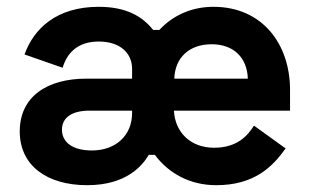

<svg xmlns="http://www.w3.org/2000/svg" viewBox="-20 -530 914 564"><path d="M615 14C726 14 780 -39 819 -94L726 -161C708 -132 677 -96 609 -96C539 -96 494 -142 491 -205H832V-266C832 -400 751 -510 607 -510C543 -510 488 -485 448 -442H430C398 -482 351 -510 270 -510C145 -510 79 -445 52 -370L164 -331C177 -375 209 -408 270 -408C334 -408 368 -373 368 -328V-299H234C118 -299 38 -246 38 -144C38 -42 120 14 236 14C353 14 399 -45 417 -75H435C476 -20 539 14 615 14ZM162 -149C162 -185 192 -205 243 -205H368V-198C368 -132 320 -88 250 -88C192 -88 162 -113 162 -149ZM492 -299C494 -360 535 -400 602 -400C665 -400 706 -362 708 -299Z"/></svg>

Font: Meta Space
Style: Bold
Weight: 700
Designer: Meta Pool / Florian Karsten
Foundry: Meta Pool / Florian Karsten
Version: Version 2.000;Glyphs 3.1.1 (3137)